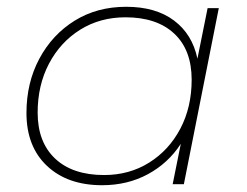

<svg xmlns="http://www.w3.org/2000/svg" viewBox="-20 -543 727 566"><path d="M281 3Q179 3 118.5 -54Q58 -111 58 -210Q58 -299 96 -370Q134 -441 200 -482Q266 -523 352 -523Q439 -523 493 -482.5Q547 -442 562 -370L592 -519H625L522 0H489L513 -119Q476 -62 416 -29.5Q356 3 281 3ZM287 -27Q361 -27 419.5 -63.5Q478 -100 511.5 -163.5Q545 -227 545 -308Q545 -396 493.5 -444Q442 -492 350 -492Q275 -492 216.5 -455.5Q158 -419 124.5 -355.5Q91 -292 91 -211Q91 -124 142.5 -75.5Q194 -27 287 -27Z"/></svg>

Font: Montserrat ExtraLight
Style: Italic
Weight: 200
Italic angle: -11.3°
Designer: Julieta Ulanovsky
Foundry: Julieta Ulanovsky
Version: Version 9.000; ttfautohint (v1.8.4.7-5d5b)